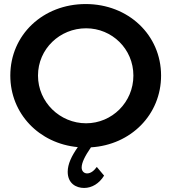

<svg xmlns="http://www.w3.org/2000/svg" viewBox="-20 -724 849 950"><path d="M777 -350C777 -551 615 -704 404 -704C193 -704 31 -552 31 -350C31 -162 173 -14 365 4C334 48 315 88 315 126C315 184 357 206 396 206C435 206 471 184 495 145L459 102C445 121 429 134 411 134C396 134 384 123 384 105C384 82 399 50 430 5C628 -7 777 -157 777 -350ZM168 -350C168 -482 276 -584 406 -584C534 -584 640 -482 640 -350C640 -218 534 -114 406 -114C277 -114 168 -218 168 -350Z"/></svg>

Font: Montserrat_SPRD_medium Medium
Style: Regular
Weight: 400
Designer: Julieta Ulanovsky edited by Nelly Hempel
Foundry: Julieta Ulanovsky
Version: Version 4.000;PS 004.000;hotconv 1.0.88;makeotf.lib2.5.64775